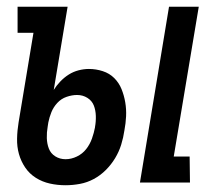

<svg xmlns="http://www.w3.org/2000/svg" viewBox="-20 -540 640 568"><path d="M394 0 480 -520H568L494 -77H541L542 0ZM174 8Q150 8 127.5 3Q105 -2 86 -14Q67 -26 54.5 -44.5Q42 -63 36 -84.5Q30 -106 30.5 -130Q31 -154 35 -178L79 -443H32V-520H180L139 -274Q147 -287 158.5 -299Q170 -311 183.5 -319.5Q197 -328 212.5 -332Q228 -336 243 -336Q264 -336 284 -329.5Q304 -323 318 -309Q332 -295 339.5 -276.5Q347 -258 350.5 -237.5Q354 -217 353 -196Q352 -175 348 -154Q345 -133 338.5 -112Q332 -91 320.5 -72Q309 -53 293 -37Q277 -21 257.5 -10.5Q238 0 216.5 4Q195 8 174 8ZM174 -69Q191 -69 207.5 -77Q224 -85 235 -99Q246 -113 252 -130Q258 -147 261 -163V-164Q264 -180 263.5 -197Q263 -214 257.5 -228Q252 -242 238.5 -250.5Q225 -259 208 -259Q193 -259 177 -253.5Q161 -248 149.5 -235.5Q138 -223 132 -208Q126 -193 123 -178L121 -165Q118 -148 118.5 -131.5Q119 -115 124.5 -100.5Q130 -86 143.5 -77.5Q157 -69 174 -69Z"/></svg>

Font: Iosevka HT Medium Extended
Style: Italic
Weight: 500
Width: 7
Italic angle: -9°
Monospace: yes
Designer: Belleve Invis
Foundry: Belleve Invis
Version: Version 32.3.0; ttfautohint (v1.8.4)